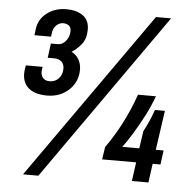

<svg xmlns="http://www.w3.org/2000/svg" viewBox="-51 -748 786 810"><g transform="rotate(5 341.5 -343.0)"><path d="M148 -328Q90 -328 63.5 -356.5Q37 -385 46 -436L48 -447H119L117 -434Q114 -414 124 -401.5Q134 -389 153 -389Q177 -389 192 -405.5Q207 -422 207 -447Q207 -466 195.5 -476.5Q184 -487 165 -487H137L145 -548H175Q194 -548 208.5 -566Q223 -584 223 -608Q223 -625 212.5 -631.5Q202 -638 190 -638Q174 -638 161.5 -626.5Q149 -615 146 -597L143 -577H73L76 -602Q81 -645 115.5 -671.5Q150 -698 198 -698Q241 -698 268 -679Q295 -660 295 -620Q295 -582 276.5 -558.5Q258 -535 235 -521Q255 -511 266 -492Q277 -473 277 -449Q277 -397 240 -362.5Q203 -328 148 -328ZM76 12 577 -698H641L141 12ZM536 0 547 -80H403L411 -133Q446 -182 476 -239.5Q506 -297 530 -365H606Q590 -321 567 -277Q544 -233 521.5 -197Q499 -161 483 -140H555L566 -214Q577 -234 587.5 -258Q598 -282 607 -307H649L625 -140H658L650 -80H617L606 0Z"/></g></svg>

Font: Archivo Narrow SemiBold
Style: Italic
Weight: 600
Italic angle: -8°
Designer: Hector Gatti
Foundry: Omnibus-Type
Version: Version 3.002